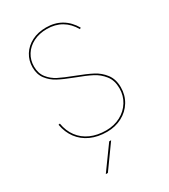

<svg xmlns="http://www.w3.org/2000/svg" viewBox="-220 -804 986 1122"><g transform="rotate(-30 273.0 -243.5)"><path d="M58 -173 68 -175Q77 -122 105.5 -83.8Q134 -45.5 179.5 -25.2Q225 -5 284 -5Q337.5 -5 380.5 -27.8Q423.5 -50.5 448.2 -90.5Q473 -130.5 473 -180Q473 -233 446 -267.2Q419 -301.5 381 -321Q343 -340.5 275 -366Q215.5 -388.5 179 -408Q142.5 -427.5 118.2 -459.5Q94 -491.5 94 -539Q94 -585 117.2 -622.2Q140.5 -659.5 182.2 -680.8Q224 -702 278 -702Q336.5 -702 380.8 -676Q425 -650 454 -600L446 -594Q389.5 -692 278 -692Q226.5 -692 187 -672Q147.5 -652 125.8 -617.2Q104 -582.5 104 -539Q104 -493 128 -462.5Q152 -432 187 -414.2Q222 -396.5 284 -373Q350 -348 389.2 -327.5Q428.5 -307 455.8 -271.2Q483 -235.5 483 -181Q483 -128 457 -85.5Q431 -43 385.5 -19Q340 5 284 5Q222.5 5 175 -16.5Q127.5 -38 97.5 -78Q67.5 -118 58 -173ZM266 59H279L167 215H153Z"/></g></svg>

Font: HK Grotesk Thin
Style: Regular
Weight: 100
Designer: Alfredo Marco Pradil
Foundry: Hanken Design Co.
Version: Version 3.001